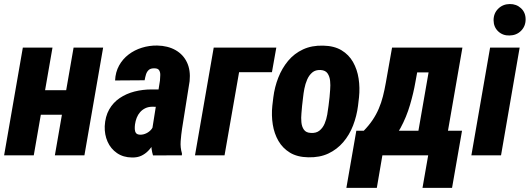

<svg xmlns="http://www.w3.org/2000/svg" viewBox="-28 -762 2599 942"><path d="M347.2 -319.3 325.7 -199.2H121.6L142.6 -319.3ZM229.5 -528.3 137.7 0H-7.8L84 -528.3ZM478 -528.3 386.2 0H241.2L333 -528.3Z M718.8 -127.4 756.8 -366.7Q757.8 -379.9 758.3 -393.6Q758.8 -407.2 752.9 -417Q747.1 -426.8 729.5 -426.8Q710.9 -427.2 701.7 -418.7Q692.4 -410.2 688.2 -396.5Q684.1 -382.8 681.6 -368.2L536.6 -367.2Q538.6 -408.7 556.4 -440.7Q574.2 -472.7 603 -494.6Q631.8 -516.6 668 -527.8Q704.1 -539.1 743.2 -538.6Q795.4 -537.6 833.3 -516.1Q871.1 -494.6 889.4 -455.8Q907.7 -417 902.3 -363.8L865.2 -130.4Q860.8 -101.1 858.4 -69.6Q856 -38.1 864.7 -9.3L864.3 0L722.7 0.5Q713.4 -30.3 713.9 -63Q714.4 -95.7 718.8 -127.4ZM770 -322.8 755.9 -237.8 717.3 -238.3Q698.7 -237.8 684.3 -230.7Q669.9 -223.6 659.4 -211.7Q648.9 -199.7 642.8 -184.3Q636.7 -168.9 634.3 -151.4Q632.8 -139.6 633.3 -128.2Q633.8 -116.7 639.4 -109.1Q645 -101.6 660.2 -101.1Q675.8 -101.1 690.2 -108.2Q704.6 -115.2 714.4 -127Q724.1 -138.7 726.1 -154.8L743.2 -94.2Q734.4 -73.7 723.6 -54.7Q712.9 -35.6 698.2 -21Q683.6 -6.3 664.8 2.4Q646 11.2 619.6 10.7Q576.7 10.3 545.9 -11Q515.1 -32.2 499.8 -66.9Q484.4 -101.6 485.8 -143.1Q488.3 -190.9 507.8 -225.1Q527.3 -259.3 559.6 -281Q591.8 -302.7 632.1 -313Q672.4 -323.2 715.8 -323.2Z M1327.6 -528.3 1306.2 -407.7H1145L1073.7 0H928.7L1020.5 -528.3Z M1308.1 -243.2 1313 -284.2Q1319.3 -335 1337.4 -381.1Q1355.5 -427.2 1385.5 -463.4Q1415.5 -499.5 1458.5 -519.5Q1501.5 -539.6 1557.6 -538.1Q1611.3 -537.1 1647.5 -515.4Q1683.6 -493.7 1704.1 -457.5Q1724.6 -421.4 1731.4 -376.7Q1738.3 -332 1733.4 -284.7L1728.5 -242.7Q1722.2 -192.9 1704.3 -146.5Q1686.5 -100.1 1656 -64.5Q1625.5 -28.8 1583 -8.8Q1540.5 11.2 1484.4 9.8Q1430.7 8.8 1394.8 -12.9Q1358.9 -34.7 1338.1 -70.6Q1317.4 -106.4 1310.3 -151.1Q1303.2 -195.8 1308.1 -243.2ZM1459 -284.7 1454.1 -242.7Q1453.1 -227.5 1450.9 -205.8Q1448.7 -184.1 1450.7 -162.4Q1452.6 -140.6 1463.1 -125.7Q1473.6 -110.8 1496.6 -109.9Q1522.9 -107.9 1539.3 -121.1Q1555.7 -134.3 1564.7 -155.5Q1573.7 -176.8 1577.6 -200.2Q1581.5 -223.6 1584 -243.7L1588.9 -285.6Q1589.8 -299.8 1591.8 -321.8Q1593.8 -343.8 1591.6 -365.2Q1589.4 -386.7 1579.1 -401.9Q1568.8 -417 1545.4 -418.5Q1520 -419.9 1504.2 -406.5Q1488.3 -393.1 1479 -371.6Q1469.7 -350.1 1465.3 -326.9Q1460.9 -303.7 1459 -284.7Z M1895.5 -528.3H2041L2009.8 -357.9Q2001 -306.6 1983.6 -247.3Q1966.3 -188 1937 -133.8Q1907.7 -79.6 1863 -43Q1818.4 -6.3 1755.9 0H1732.9L1744.1 -118.7L1755.9 -119.6Q1781.7 -146 1799.8 -172.9Q1817.9 -199.7 1830.3 -228.8Q1842.8 -257.8 1850.8 -289.6Q1858.9 -321.3 1865.2 -357.4ZM1933.6 -528.3H2240.7L2148.9 0H2003.9L2074.7 -406.7H1912.6ZM1720.2 -120.6H2238.8L2189.9 159.7H2044.9L2072.8 0H1848.1L1820.8 159.7H1671.4Z M2521.5 -528.3 2430.2 0H2284.7L2376.5 -528.3ZM2393.6 -662.6Q2393.6 -696.8 2416.3 -719.2Q2439 -741.7 2472.7 -742.2Q2505.4 -742.7 2528.1 -721.7Q2550.8 -700.7 2550.8 -667Q2550.8 -633.3 2528.3 -610.8Q2505.9 -588.4 2471.7 -587.9Q2439 -586.9 2416.5 -607.9Q2394 -628.9 2393.6 -662.6Z"/></svg>

Font: Roboto Condensed ExtraBold
Style: Italic
Weight: 800
Italic angle: -12°
Designer: Christian Robertson
Foundry: Google
Version: Version 3.008; 2023